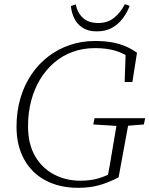

<svg xmlns="http://www.w3.org/2000/svg" viewBox="-20 -884 714 918"><path d="M59 -278Q59 -351 77.5 -414Q96 -477 130 -527.5Q164 -578 211 -614Q258 -650 314.5 -669Q371 -688 434 -688Q478 -688 513 -682Q548 -676 578 -663.5Q608 -651 635 -632L613 -492H576L581 -635L608 -603Q574 -629 531.5 -641.5Q489 -654 434 -654Q377 -654 327.5 -636Q278 -618 239 -584.5Q200 -551 172 -505Q144 -459 129 -402Q114 -345 114 -280Q114 -196 147.5 -138Q181 -80 238 -50Q295 -20 364 -20Q411 -20 448 -30.5Q485 -41 526 -63L494 -36L505 -95Q514 -151 524 -207.5Q534 -264 543 -319H599L547 -36Q501 -12 456 1Q411 14 353 14Q265 14 198.5 -21Q132 -56 95.5 -122Q59 -188 59 -278ZM426 -289 432 -319H674L668 -289L571 -281H552ZM443 -734Q402 -734 375.5 -751Q349 -768 335.5 -795.5Q322 -823 319 -855L342 -863Q350 -823 376.5 -798.5Q403 -774 450 -774Q494 -774 525 -798.5Q556 -823 577 -864L600 -856Q588 -824 567 -796Q546 -768 515.5 -751Q485 -734 443 -734Z"/></svg>

Font: Source Serif 4 18pt Light
Style: Italic
Weight: 300
Italic angle: -12°
Designer: Frank Grießhammer
Foundry: Adobe Systems Incorporated
Version: Version 4.004;hotconv 1.0.116;makeotfexe 2.5.65601